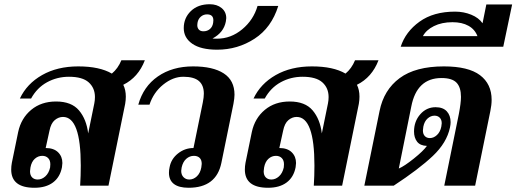

<svg xmlns="http://www.w3.org/2000/svg" viewBox="-20 -878 2442 908"><path d="M563 -477Q575 -453 575 -421Q575 -405 572 -387L493 0H359Q362 -47 362 -95Q362 -325 278 -325Q257 -325 239 -310Q221 -295 214 -260L196 -178Q234 -178 254.5 -158Q275 -138 275 -107Q275 -101 273 -87Q264 -40 230.5 -15Q197 10 143 10Q33 10 33 -76Q33 -92 36 -108L66 -254Q80 -319 127.5 -358.5Q175 -398 245 -398Q318 -398 353.5 -356Q389 -314 397 -247L426 -389Q429 -404 429 -419Q429 -462 399.5 -488.5Q370 -515 306 -515Q250 -515 202.5 -489Q155 -463 127 -412H74Q107 -482 179 -523Q251 -564 350 -564Q451 -564 509 -530Q538 -554 554 -593H665Q634 -512 563 -477ZM218 -101Q218 -120 207.5 -130.5Q197 -141 180 -141Q160 -141 144.5 -127Q129 -113 124 -86Q122 -74 122 -68Q122 -49 132 -39Q142 -29 158 -29Q178 -29 194.5 -44Q211 -59 217 -86Q218 -91 218 -101Z M779 -61Q779 -74 782 -87Q789 -126 821.5 -152Q854 -178 895 -178L939 -393Q944 -418 944 -435Q944 -475 920.5 -495Q897 -515 847 -515Q798 -515 752 -478Q706 -441 687 -383H634Q658 -469 726.5 -516.5Q795 -564 893 -564Q987 -564 1038 -531Q1089 -498 1089 -430Q1089 -414 1084 -387L1027 -108Q1003 10 872 10Q826 10 802.5 -8Q779 -26 779 -61ZM932 -86Q934 -98 934 -103Q934 -122 924 -131.5Q914 -141 897 -141Q877 -141 861 -127Q845 -113 839 -86Q837 -74 837 -70Q837 -51 848 -40Q859 -29 875 -29Q895 -29 911 -44Q927 -59 932 -86Z M849 -745Q849 -793 882.5 -825.5Q916 -858 972 -858Q1006 -858 1028 -840Q1050 -822 1050 -792Q1050 -788 1048 -776Q1038 -724 985 -696Q991 -695 1006 -695Q1072 -695 1125.5 -739.5Q1179 -784 1198 -850H1296Q1264 -747 1184 -695Q1104 -643 1007 -643Q930 -643 889.5 -671Q849 -699 849 -745ZM988 -770Q989 -774 989 -782Q989 -810 959 -810Q942 -810 929.5 -799Q917 -788 914 -770Q913 -766 913 -759Q913 -746 920.5 -738Q928 -730 942 -730Q960 -730 972.5 -740.5Q985 -751 988 -770Z M1668 -477Q1680 -453 1680 -421Q1680 -405 1677 -387L1598 0H1464Q1467 -47 1467 -95Q1467 -325 1383 -325Q1362 -325 1344 -310Q1326 -295 1319 -260L1301 -178Q1339 -178 1359.5 -158Q1380 -138 1380 -107Q1380 -101 1378 -87Q1369 -40 1335.5 -15Q1302 10 1248 10Q1138 10 1138 -76Q1138 -92 1141 -108L1171 -254Q1185 -319 1232.5 -358.5Q1280 -398 1350 -398Q1423 -398 1458.5 -356Q1494 -314 1502 -247L1531 -389Q1534 -404 1534 -419Q1534 -462 1504.5 -488.5Q1475 -515 1411 -515Q1355 -515 1307.5 -489Q1260 -463 1232 -412H1179Q1212 -482 1284 -523Q1356 -564 1455 -564Q1556 -564 1614 -530Q1643 -554 1659 -593H1770Q1739 -512 1668 -477ZM1323 -101Q1323 -120 1312.5 -130.5Q1302 -141 1285 -141Q1265 -141 1249.5 -127Q1234 -113 1229 -86Q1227 -74 1227 -68Q1227 -49 1237 -39Q1247 -29 1263 -29Q1283 -29 1299.5 -44Q1316 -59 1322 -86Q1323 -91 1323 -101Z M1775 -353Q1795 -453 1870 -508.5Q1945 -564 2079 -564Q2195 -564 2250 -522.5Q2305 -481 2305 -406Q2305 -382 2299 -353L2227 0H2081L2150 -339Q2160 -391 2160 -420Q2160 -465 2139 -487Q2118 -509 2068 -509Q1951 -509 1925 -374L1866 -81Q1892 -92 1937 -128Q1982 -164 1999 -188Q1967 -189 1952.5 -208Q1938 -227 1938 -256Q1938 -304 1967.5 -337.5Q1997 -371 2040 -371Q2075 -371 2093 -351.5Q2111 -332 2111 -300Q2111 -289 2108 -275Q2093 -203 2027 -140.5Q1961 -78 1842 0H1703ZM2067 -279Q2069 -291 2069 -295Q2069 -312 2059.5 -321.5Q2050 -331 2035 -331Q2017 -331 2002 -317.5Q1987 -304 1982 -279Q1980 -267 1980 -261Q1980 -244 1989 -234.5Q1998 -225 2013 -225Q2031 -225 2046.5 -239.5Q2062 -254 2067 -279Z M2132 -823Q2173 -823 2208.5 -808.5Q2244 -794 2262 -768L2280 -857H2402L2360 -657H1875Q1898 -728 1964 -775.5Q2030 -823 2132 -823ZM2238 -707Q2226 -739 2195.5 -756Q2165 -773 2120 -773Q2069 -773 2032 -754.5Q1995 -736 1980 -707Z"/></svg>

Font: Trirong
Style: Bold Italic
Weight: 700
Italic angle: -12°
Designer: Katatrad Team
Foundry: CadsonDemak
Version: Version 1.001